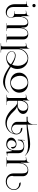

<svg xmlns="http://www.w3.org/2000/svg" viewBox="2102 -2981 1039 5283"><g transform="rotate(90 2621.5 -339.5)"><path d="M133.8 -799.8Q153.8 -799.8 166 -788.1Q178.2 -776.4 178.2 -755.9Q178.2 -735.8 166.3 -723.4Q154.3 -710.9 133.8 -710.9Q114.3 -710.9 101.6 -723.1Q88.9 -735.4 88.9 -755.9Q88.9 -775.4 101.1 -787.6Q113.3 -799.8 133.8 -799.8ZM443.8 -272Q443.8 -239.7 457.5 -188Q469.7 -142.1 469.7 -115.7Q469.7 -59.6 425 -19.3Q380.4 21 317.9 21Q217.8 21 156.5 -48.8Q95.2 -118.7 95.2 -232.9V-521Q95.2 -550.8 64.9 -550.8H20V-560.1H75.2Q111.8 -560.1 138.4 -572.5Q165 -585 165 -612.8V-617.2H172.9V-532.2V-184.1Q172.9 -105 219.5 -56.4Q266.1 -7.8 342.8 -7.8Q391.6 -7.8 426 -39.6Q460.4 -71.3 460.4 -115.7Q460.4 -156.2 435.8 -181.6Q411.1 -207 369.1 -210.9H288.1V-220.2H313Q349.6 -220.2 357.9 -228Q366.2 -235.8 366.2 -272V-502Q366.2 -515.6 356.9 -524.9Q347.7 -534.2 333 -534.2H329.1L270 -528.8L269 -535.2L346.2 -550.8Q377.9 -557.1 397 -575.7Q416 -594.2 416 -624V-627.9H423.8V-497.1Q423.8 -424.3 421.9 -404.8H431.2Q437 -446.8 446.8 -474.1Q493.7 -597.2 605 -597.2Q678.2 -597.2 708 -562Q737.8 -526.9 737.8 -464.8V-404.8H742.2Q743.7 -426.8 752.9 -457.5Q762.2 -488.3 767.1 -498Q793 -546.9 827.9 -572Q862.8 -597.2 915 -597.2Q981.4 -597.2 1022.7 -562.3Q1064 -527.3 1064 -463.9V-62Q1064 -26.4 1073 -17.6Q1082 -8.8 1118.2 -8.8H1144V0H918.9V-8.8H995.1V-11.2Q989.3 -17.1 987.5 -21.5Q985.8 -25.9 985.8 -37.1V-455.1Q985.8 -514.2 963.6 -547.1Q941.4 -580.1 905.8 -580.1Q837.4 -580.1 795.7 -516.6Q753.9 -453.1 753.9 -349.1V-62Q753.9 -26.4 762.9 -17.6Q772 -8.8 808.1 -8.8H834V0H618.2V-8.8H685.1V-11.2Q679.2 -17.1 677.5 -21.5Q675.8 -25.9 675.8 -37.1V-455.1Q675.8 -514.2 653.8 -547.1Q631.8 -580.1 596.2 -580.1Q527.8 -580.1 485.8 -516.6Q443.8 -453.1 443.8 -349.1Z M1257.8 -502Q1257.8 -515.6 1248.5 -524.9Q1239.3 -534.2 1224.6 -534.2H1220.7L1161.6 -528.8L1160.6 -535.2L1237.8 -550.8Q1270 -557.1 1291 -575.9Q1312 -594.7 1312 -624V-627.9H1319.8V-497.1Q1319.8 -485.4 1317.4 -427Q1314.9 -368.7 1314 -361.8H1319.8Q1327.6 -421.9 1366 -476.3Q1404.3 -530.8 1460.9 -564Q1517.6 -597.2 1576.7 -597.2Q1711.9 -597.2 1794.9 -513.9Q1877.9 -430.7 1877.9 -294.9Q1877.9 -198.2 1821.8 -118.7Q1869.6 -88.9 1899.2 -71.5Q1928.7 -54.2 1977.3 -29.8Q2025.9 -5.4 2064.5 7.8Q2103 21 2153.1 31Q2203.1 41 2252 41Q2422.4 41 2523.9 -64L2529.8 -58.1Q2390.6 95.2 2222.7 95.2Q2190.9 95.2 2157.2 89.1Q2123.5 83 2094.5 74.5Q2065.4 65.9 2031 50Q1996.6 34.2 1971.4 21Q1946.3 7.8 1910.9 -14.2Q1875.5 -36.1 1854.2 -50.5Q1833 -64.9 1797.9 -88.9Q1755.9 -43.5 1699.2 -17.8Q1642.6 7.8 1578.6 7.8Q1500.5 7.8 1445.3 -35.9Q1390.1 -79.6 1390.1 -141.1Q1390.1 -189.9 1422.4 -220Q1454.6 -250 1506.8 -250Q1566.4 -250 1626.7 -225.3Q1687 -200.7 1764.2 -154.3Q1791 -225.1 1791 -313Q1791 -385.3 1762.9 -446.5Q1734.9 -507.8 1686.5 -543.5Q1638.2 -579.1 1581.1 -579.1Q1536.1 -579.1 1491.2 -557.9Q1446.3 -536.6 1412.4 -502.9Q1378.4 -469.2 1357.2 -424.6Q1335.9 -379.9 1335.9 -335V98.1Q1335.9 133.8 1344.7 142.3Q1353.5 150.9 1389.6 150.9H1424.8V160.2H1169.9V150.9H1205.1Q1240.7 150.9 1249.3 142.3Q1257.8 133.8 1257.8 98.1ZM1399.9 -147Q1399.9 -90.3 1452.4 -50Q1504.9 -9.8 1578.6 -9.8Q1633.8 -9.8 1677.7 -39.1Q1721.7 -68.4 1750 -121.6Q1669.9 -175.8 1613 -203.9Q1556.2 -231.9 1506.8 -231.9Q1459 -231.9 1429.4 -208.7Q1399.9 -185.5 1399.9 -147Z M2255.4 -102.1Q2131.3 -102.1 2055.4 -170.2Q1979.5 -238.3 1979.5 -350.1Q1979.5 -417 2016.4 -473.9Q2053.2 -530.8 2116.9 -564Q2180.7 -597.2 2255.4 -597.2Q2378.9 -597.2 2454.3 -529.3Q2529.8 -461.4 2529.8 -350.1Q2529.8 -282.7 2492.9 -225.6Q2456.1 -168.5 2392.8 -135.3Q2329.6 -102.1 2255.4 -102.1ZM2258.8 -120.1Q2341.3 -120.1 2391.8 -178.2Q2442.4 -236.3 2442.4 -331.1Q2442.4 -398.4 2416.7 -455.6Q2391.1 -512.7 2347.2 -545.9Q2303.2 -579.1 2251.5 -579.1Q2168.5 -579.1 2117.4 -521Q2066.4 -462.9 2066.4 -368.2Q2066.4 -300.8 2092.3 -243.7Q2118.2 -186.5 2162.4 -153.3Q2206.5 -120.1 2258.8 -120.1Z M4115.2 -337.9Q4115.2 -401.9 4086.2 -436Q4057.1 -470.2 4002.4 -470.2Q3930.2 -470.2 3887.7 -431.6Q3845.2 -393.1 3842.3 -333L3839.4 -311H3821.3L3832.5 -506.8H3842.3L3839.4 -454.1Q3837.9 -429.7 3835.4 -421.9L3842.3 -419.9Q3843.3 -423.3 3848.6 -431.4Q3854 -439.5 3858.4 -442.9Q3883.8 -461.9 3921.4 -474.4Q3959 -486.8 4001.5 -486.8Q4096.2 -486.8 4145.8 -445.6Q4195.3 -404.3 4195.3 -325.2V-70.8Q4195.3 -39.6 4201.2 -29.8Q4207 -20 4228.5 -20Q4231.4 -20 4237.8 -20.5Q4244.1 -21 4248.5 -21L4265.1 -22L4266.1 -13.2Q4203.1 -6.8 4155.3 8.8V1Q4155.3 -23.4 4146 -81.1Q4136.7 -138.7 4136.2 -153.8H4126.5Q4105.5 -69.3 4059.6 -30.8Q4013.7 7.8 3955.1 7.8Q3870.6 7.8 3818.8 -29.5Q3767.1 -66.9 3767.1 -127.9Q3767.1 -188.5 3820.6 -231.2Q3874 -273.9 3949.2 -273.9Q3998 -273.9 4032.7 -243.4Q4067.4 -212.9 4067.4 -169.9Q4067.4 -151.4 4054.9 -138.2Q4042.5 -125 4024.4 -125V-171.9Q4024.4 -206.5 4002.4 -231.2Q3980.5 -255.9 3949.2 -255.9Q3904.8 -255.9 3873 -219.2Q3841.3 -182.6 3841.3 -130.9Q3841.3 -80.6 3876 -49.8Q3910.6 -19 3967.3 -19Q3994.1 -19 4019.5 -31.7Q4044.9 -44.4 4066.9 -68.6Q4088.9 -92.8 4102.1 -133.8Q4115.2 -174.8 4115.2 -226.1ZM2676.3 -62V-502Q2676.3 -515.6 2667 -524.9Q2657.7 -534.2 2643.1 -534.2H2639.2L2580.1 -528.8L2579.1 -535.2L2656.2 -550.8Q2689.9 -557.1 2713.6 -576.2Q2737.3 -595.2 2737.3 -624V-627.9H2745.1V-547.9Q2745.1 -481.4 2737.3 -456.1V-454.1H2747.1Q2766.1 -517.6 2812.5 -557.4Q2858.9 -597.2 2916.5 -597.2Q3006.3 -597.2 3060.8 -558.1Q3115.2 -519 3115.2 -455.1Q3115.2 -390.6 3053 -343.3Q2990.7 -295.9 2900.4 -291Q2973.1 -272.9 3037.1 -202.6Q3078.1 -157.7 3116 -124.5Q3153.8 -91.3 3197 -63.5Q3240.2 -35.6 3287.4 -21.2Q3334.5 -6.8 3384.3 -6.8Q3482.4 -6.8 3559.3 -63.5Q3636.2 -120.1 3660.2 -208Q3640.1 -173.8 3604.2 -152.8Q3568.4 -131.8 3525.4 -131.8Q3445.8 -131.8 3389.2 -178Q3332.5 -224.1 3332.5 -289.1V-551.8H3191.4V-579.1H3276.4Q3308.1 -579.1 3333.7 -598.1Q3359.4 -617.2 3372.8 -643.1Q3386.2 -668.9 3393.3 -690.4Q3400.4 -711.9 3400.4 -722.2V-838.9H3410.2V-622.1Q3410.2 -586.4 3397.5 -580.1V-579.1Q3444.3 -579.1 3518.6 -590.1Q3592.8 -601.1 3659.7 -614Q3726.6 -627 3807.6 -637.9Q3888.7 -648.9 3947.3 -648.9Q3990.2 -648.9 4026.6 -643.6Q4063 -638.2 4104.2 -624Q4145.5 -609.9 4186.5 -581.1Q4227.5 -552.2 4266.1 -509.8L4260.3 -503.9Q4219.2 -548.8 4146.5 -570.8Q4073.7 -592.8 3987.3 -592.8Q3889.2 -592.8 3691.7 -572.3Q3494.1 -551.8 3410.2 -551.8V-263.2Q3410.2 -216.3 3443.8 -183.1Q3477.5 -149.9 3525.4 -149.9Q3581.5 -149.9 3620.8 -186.8Q3660.2 -223.6 3660.2 -275.9Q3660.2 -323.7 3625.2 -357.4Q3590.3 -391.1 3540.5 -391.1Q3522 -391.1 3508.5 -403.6Q3495.1 -416 3495.1 -434.1H3515.1Q3582.5 -434.1 3630.4 -387.7Q3678.2 -341.3 3678.2 -275.9Q3678.2 -192.4 3635 -121.8Q3591.8 -51.3 3517.6 -10.3Q3443.4 30.8 3356 30.8Q3248 30.8 3148.2 -23.7Q3048.3 -78.1 2969.2 -171.4Q2949.7 -194.3 2933.8 -211.2Q2918 -228 2894.8 -249Q2871.6 -270 2849.1 -281.5Q2826.7 -293 2807.1 -293H2754.4V-61Q2754.4 -7.8 2808.1 -7.8H2871.1V0H2588.4V-8.8H2623.5Q2676.3 -8.8 2676.3 -62ZM2754.4 -308.1H2871.1Q2941.9 -308.1 2985.1 -348.4Q3028.3 -388.7 3028.3 -455.1Q3028.3 -511.7 2997.6 -545.9Q2966.8 -580.1 2916.5 -580.1Q2849.6 -580.1 2802 -519Q2754.4 -458 2754.4 -372.1Z M4307.1 0V-8.8H4342.3Q4377.9 -8.8 4386.5 -17.3Q4395 -25.9 4395 -62V-502Q4395 -515.6 4385.7 -524.9Q4376.5 -534.2 4361.8 -534.2H4357.9L4298.8 -528.8L4297.9 -535.2L4375 -550.8Q4407.2 -557.1 4428.2 -575.9Q4449.2 -594.7 4449.2 -624V-627.9H4457V-497.1Q4457 -409.7 4455.1 -392.1H4461.9Q4464.8 -418.5 4478 -457Q4499.5 -521 4549.3 -559.1Q4599.1 -597.2 4661.1 -597.2Q4740.7 -597.2 4784.9 -556.2Q4829.1 -515.1 4829.1 -445.8V-194.8Q4819.8 -174.3 4819.8 -154.8Q4819.8 -88.9 4865 -48.3Q4910.2 -7.8 4983.9 -7.8Q5069.3 -7.8 5129.6 -65.9Q5189.9 -124 5189.9 -206.1Q5189.9 -264.2 5147.5 -305.2Q5105 -346.2 5044.9 -346.2Q5026.4 -346.2 5013.2 -358.6Q5000 -371.1 5000 -389.2H5020Q5098.1 -389.2 5153.1 -335.4Q5208 -281.7 5208 -206.1Q5208 -144.5 5177.5 -92Q5147 -39.6 5094.5 -9.3Q5042 21 4980 21Q4877 21 4814 -38.1Q4751 -97.2 4751 -193.8V-429.2Q4751 -504.9 4727.8 -542.5Q4704.6 -580.1 4652.8 -580.1Q4575.2 -580.1 4524.2 -512.2Q4473.1 -444.3 4473.1 -335.9V-62Q4473.1 -26.4 4481.9 -17.6Q4490.7 -8.8 4526.9 -8.8H4562V0Z"/></g></svg>

Font: FoglihtenNo07calt
Style: Regular
Weight: 500
Designer: gluk (gluksza@wp.pl)
Foundry: gluk (gluksza@wp.pl)
Version: Version 0.844